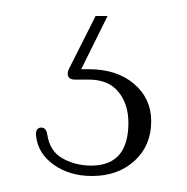

<svg xmlns="http://www.w3.org/2000/svg" viewBox="-20 -24 234 240"><path d="M99.5 -4H114.5L81.5 62.5Q84.5 62.5 91 62.5Q126 62.5 147.5 80.8Q169 99 169 127.5Q169 158 148.2 177Q127.5 196 95 196Q67 196 47 181.8Q27 167.5 25 145Q24.5 136 31 135.5Q37.5 135 39 143.5Q42 165 58.2 174Q74.5 183 94 183Q140.5 183 140.5 129.5Q140.5 106 128 90.8Q115.5 75.5 91 75.5H73.5Q67 75.5 65.2 71.2Q63.5 67 66.5 61.5Z"/></svg>

Font: Fraunces 144pt S050 Thin
Style: Regular
Weight: 100
Version: Version 1.000; ttfautohint (v1.8.3)